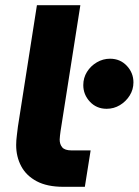

<svg xmlns="http://www.w3.org/2000/svg" viewBox="-20 -720 534 740"><path d="M224.3 0Q161.7 0 121.3 -21.5Q81 -43 61.7 -79.5Q42.3 -116 42.3 -161Q42.3 -178.3 45 -198.8Q47.7 -219.3 49 -231.7L122.3 -700H289.7L213.3 -214Q212.3 -206 211.2 -197.3Q210 -188.7 210 -182Q210 -164 219.8 -152.2Q229.7 -140.3 256.3 -140.3H329.3L307 0ZM391 -300.7Q352 -300.7 326.5 -328Q301 -355.3 301 -392Q301 -420 315.3 -443Q329.7 -466 353.3 -479.8Q377 -493.7 404 -493.7Q443 -493.7 468.7 -466.5Q494.3 -439.3 494.3 -402.3Q494.3 -375 479.8 -351.8Q465.3 -328.7 442 -314.7Q418.7 -300.7 391 -300.7Z"/></svg>

Font: MuseoModerno Thin
Style: Italic
Weight: 100
Italic angle: -9°
Designer: Pablo Cosgaya, Héctor Gatti, Marcela Romero, and the Authors of The MuseoModerno Project.
Foundry: Omnibus-Type Team
Version: Version 1.003